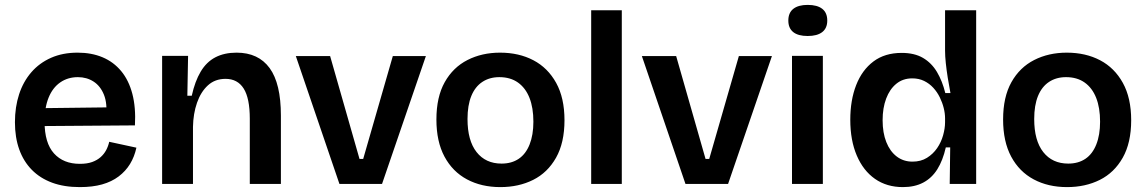

<svg xmlns="http://www.w3.org/2000/svg" viewBox="-20 -751 4679 784"><path d="M306 13Q242 13 193 -5Q144 -23 110 -57.5Q76 -92 58.5 -141Q41 -190 41 -252Q41 -314 58 -366Q75 -418 108 -456Q141 -494 188.5 -515Q236 -536 297 -536Q354 -536 399 -517Q444 -498 475 -460.5Q506 -423 520.5 -367.5Q535 -312 531 -239L122 -236V-309L456 -313L413 -272Q419 -328 404.5 -364Q390 -400 362 -418Q334 -436 298 -436Q257 -436 226 -414.5Q195 -393 178.5 -352.5Q162 -312 162 -254Q162 -167 200.5 -124.5Q239 -82 306 -82Q336 -82 356.5 -89.5Q377 -97 391 -109.5Q405 -122 413.5 -138Q422 -154 426 -172L537 -148Q529 -111 511 -81.5Q493 -52 464.5 -30.5Q436 -9 397 2Q358 13 306 13Z M642 0V-317V-523H748L745 -360H763Q776 -419 799.5 -458.5Q823 -498 859.5 -517Q896 -536 946 -536Q1035 -536 1081 -473Q1127 -410 1127 -279V0H1000V-266Q1000 -350 975 -389.5Q950 -429 901 -429Q858 -429 829 -402.5Q800 -376 784.5 -331.5Q769 -287 768 -233V0Z M1366 0 1188 -522H1328L1448 -102H1463L1584 -522H1719L1540 0Z M2023 13Q1946 13 1887 -18.5Q1828 -50 1795 -111.5Q1762 -173 1762 -263Q1762 -355 1796 -415.5Q1830 -476 1889 -506Q1948 -536 2022 -536Q2099 -536 2158 -505Q2217 -474 2251 -412.5Q2285 -351 2285 -260Q2285 -168 2250.5 -107Q2216 -46 2157 -16.5Q2098 13 2023 13ZM2028 -83Q2069 -83 2098 -102.5Q2127 -122 2142.5 -161Q2158 -200 2158 -254Q2158 -311 2142 -351.5Q2126 -392 2095 -414Q2064 -436 2019 -436Q1979 -436 1949.5 -416.5Q1920 -397 1904.5 -359Q1889 -321 1889 -265Q1889 -177 1926 -130Q1963 -83 2028 -83Z M2394 0V-709H2519V0Z M2779 0 2601 -522H2741L2861 -102H2876L2997 -522H3132L2953 0Z M3214 0V-523H3340V0ZM3278 -604Q3239 -604 3219 -620Q3199 -636 3199 -667Q3199 -699 3219.5 -715Q3240 -731 3278 -731Q3317 -731 3337.5 -715Q3358 -699 3358 -667Q3358 -636 3337.5 -620Q3317 -604 3278 -604Z M3667 13Q3601 13 3553 -20.5Q3505 -54 3478.5 -116Q3452 -178 3452 -262Q3452 -342 3476 -403.5Q3500 -465 3546.5 -500Q3593 -535 3662 -535Q3714 -535 3749 -514.5Q3784 -494 3806 -457Q3828 -420 3840 -371H3861Q3855 -402 3850 -433.5Q3845 -465 3842 -493.5Q3839 -522 3839 -544V-709H3966V-254V0H3858L3860 -149H3842Q3830 -96 3807.5 -60Q3785 -24 3750 -5.5Q3715 13 3667 13ZM3706 -91Q3740 -91 3765 -106.5Q3790 -122 3806.5 -146Q3823 -170 3831 -198.5Q3839 -227 3839 -252V-268Q3839 -288 3833.5 -310Q3828 -332 3817.5 -353.5Q3807 -375 3791 -392.5Q3775 -410 3753.5 -420.5Q3732 -431 3705 -431Q3667 -431 3640 -409Q3613 -387 3598.5 -348.5Q3584 -310 3584 -260Q3584 -209 3599 -171Q3614 -133 3641.5 -112Q3669 -91 3706 -91Z M4337 13Q4260 13 4201 -18.5Q4142 -50 4109 -111.5Q4076 -173 4076 -263Q4076 -355 4110 -415.5Q4144 -476 4203 -506Q4262 -536 4336 -536Q4413 -536 4472 -505Q4531 -474 4565 -412.5Q4599 -351 4599 -260Q4599 -168 4564.5 -107Q4530 -46 4471 -16.5Q4412 13 4337 13ZM4342 -83Q4383 -83 4412 -102.5Q4441 -122 4456.5 -161Q4472 -200 4472 -254Q4472 -311 4456 -351.5Q4440 -392 4409 -414Q4378 -436 4333 -436Q4293 -436 4263.5 -416.5Q4234 -397 4218.5 -359Q4203 -321 4203 -265Q4203 -177 4240 -130Q4277 -83 4342 -83Z"/></svg>

Font: Bricolage Grotesque 18pt SemiBold
Style: Regular
Weight: 600
Version: Version 1.001;gftools[0.9.33.dev8+g029e19f]